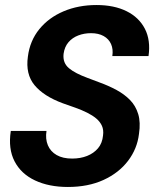

<svg xmlns="http://www.w3.org/2000/svg" viewBox="-20 -732 613 764"><path d="M250 12Q175 12 119.5 -14Q64 -40 38 -90Q12 -140 23 -211H165Q160 -179 170.5 -154Q181 -129 205.5 -115Q230 -101 267 -101Q300 -101 326.5 -111.5Q353 -122 370 -142Q387 -162 390 -193Q393 -215 385.5 -231.5Q378 -248 363 -260.5Q348 -273 327 -283.5Q306 -294 281 -303Q256 -312 230 -321Q154 -349 117.5 -393Q81 -437 91 -507Q99 -570 136.5 -616Q174 -662 233 -687Q292 -712 364 -712Q434 -712 483.5 -687.5Q533 -663 556.5 -617.5Q580 -572 571 -509H427Q431 -536 422 -556.5Q413 -577 392.5 -588.5Q372 -600 342 -600Q315 -600 291.5 -591Q268 -582 252.5 -564Q237 -546 233 -518Q231 -499 236.5 -485Q242 -471 254.5 -460.5Q267 -450 285.5 -440.5Q304 -431 327 -422.5Q350 -414 376 -404Q412 -391 443.5 -374Q475 -357 497.5 -334Q520 -311 530 -278Q540 -245 533 -199Q526 -140 489.5 -92Q453 -44 392 -16Q331 12 250 12Z"/></svg>

Font: DM Sans 36pt
Style: Bold Italic
Weight: 700
Italic angle: -10°
Designer: Colophon Foundry, Jonny Pinhorn
Foundry: Colophon Foundry
Version: Version 4.004;gftools[0.9.30]